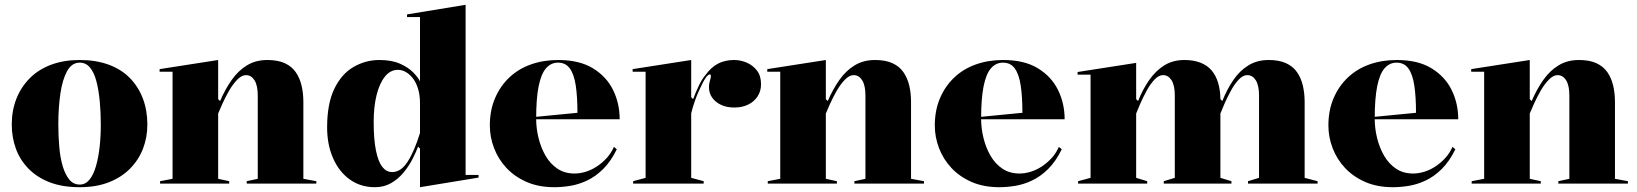

<svg xmlns="http://www.w3.org/2000/svg" viewBox="-20 -765 6819 800"><path d="M312 -515Q380 -515 433 -495.5Q486 -476 521.5 -439.5Q557 -403 575.5 -354Q594 -305 594 -246Q594 -193 576 -146Q558 -99 522 -62.5Q486 -26 433.5 -5.5Q381 15 312 15Q240 15 187 -5.5Q134 -26 98.5 -62.5Q63 -99 46 -146Q29 -193 29 -246Q29 -305 48.5 -354Q68 -403 104.5 -439.5Q141 -476 193.5 -495.5Q246 -515 312 -515ZM312 -504Q279 -504 259.5 -468.5Q240 -433 231.5 -374.5Q223 -316 223 -246Q223 -198 227 -152.5Q231 -107 241.5 -72Q252 -37 269 -16.5Q286 4 312 4Q336 4 352.5 -16Q369 -36 379.5 -71.5Q390 -107 395 -152Q400 -197 400 -246Q400 -298 395.5 -344.5Q391 -391 381.5 -427Q372 -463 355 -483.5Q338 -504 312 -504Z M1298 -10V0H1008V-10L1054 -20V-367Q1054 -409 1040.5 -430.5Q1027 -452 1005 -452Q987 -452 968.5 -433Q950 -414 934.5 -387Q919 -360 907 -333.5Q895 -307 889 -292V-20L935 -10V0H647V-10L699 -20V-466H645V-477L889 -515V-352L897 -344Q918 -393 945.5 -432Q973 -471 1009.5 -493Q1046 -515 1094 -515Q1138 -515 1167 -501.5Q1196 -488 1212.5 -464Q1229 -440 1236.5 -408.5Q1244 -377 1244 -340V-20Z M1920 -745V-36H1974V-25L1730 15V-146L1722 -154Q1713 -130 1698 -101Q1683 -72 1661 -45.5Q1639 -19 1609.5 -2Q1580 15 1542 15Q1482 15 1437 -17.5Q1392 -50 1367.5 -106.5Q1343 -163 1343 -234Q1343 -333 1373 -395Q1403 -457 1453 -486Q1503 -515 1561 -515Q1613 -515 1648 -499Q1683 -483 1703 -462Q1723 -441 1730 -426V-694H1676V-705ZM1638 -474Q1606 -474 1583.5 -445.5Q1561 -417 1549 -368.5Q1537 -320 1537 -258Q1537 -184 1546.5 -137.5Q1556 -91 1573 -69.5Q1590 -48 1614 -48Q1632 -48 1648 -58.5Q1664 -69 1678 -90.5Q1692 -112 1705 -142Q1718 -172 1730 -211V-335Q1730 -367 1722.5 -393Q1715 -419 1702 -436.5Q1689 -454 1672.5 -464Q1656 -474 1638 -474Z M2306 -515Q2394 -515 2450.5 -480.5Q2507 -446 2534.5 -390Q2562 -334 2562 -268H2211V-278L2386 -295Q2386 -362 2379 -408.5Q2372 -455 2354.5 -479.5Q2337 -504 2305 -504Q2276 -504 2255.5 -481Q2235 -458 2224.5 -406.5Q2214 -355 2214 -270Q2214 -230 2224 -189.5Q2234 -149 2253.5 -115.5Q2273 -82 2303 -62Q2333 -42 2374 -42Q2397 -42 2421 -49.5Q2445 -57 2467 -71.5Q2489 -86 2507.5 -106Q2526 -126 2538 -153L2550 -143Q2525 -92 2493 -60.5Q2461 -29 2425.5 -12.5Q2390 4 2355.5 9.5Q2321 15 2290 15Q2224 15 2174 -7Q2124 -29 2090 -65.5Q2056 -102 2038.5 -148Q2021 -194 2021 -242Q2021 -305 2042.5 -355.5Q2064 -406 2102 -442Q2140 -478 2192 -496.5Q2244 -515 2306 -515Z M2618 0V-10L2670 -24V-466H2616V-477L2860 -515V-360L2868 -352Q2880 -384 2893 -410.5Q2906 -437 2920 -453Q2943 -485 2972 -500Q3001 -515 3039 -515Q3066 -515 3091.5 -504Q3117 -493 3134 -471Q3151 -449 3151 -414Q3151 -386 3137 -364Q3123 -342 3098 -329.5Q3073 -317 3039 -317Q3008 -317 2984.5 -328Q2961 -339 2947.5 -358Q2934 -377 2934 -402Q2934 -412 2936 -420.5Q2938 -429 2940 -436Q2942 -443 2942 -448Q2942 -455 2938 -455Q2930 -455 2919.5 -439.5Q2909 -424 2892 -386Q2884 -369 2875.5 -345Q2867 -321 2860 -293V-24L2912 -10V0Z M3830 -10V0H3540V-10L3586 -20V-367Q3586 -409 3572.5 -430.5Q3559 -452 3537 -452Q3519 -452 3500.5 -433Q3482 -414 3466.5 -387Q3451 -360 3439 -333.5Q3427 -307 3421 -292V-20L3467 -10V0H3179V-10L3231 -20V-466H3177V-477L3421 -515V-352L3429 -344Q3450 -393 3477.5 -432Q3505 -471 3541.5 -493Q3578 -515 3626 -515Q3670 -515 3699 -501.5Q3728 -488 3744.5 -464Q3761 -440 3768.5 -408.5Q3776 -377 3776 -340V-20Z M4160 -515Q4248 -515 4304.5 -480.5Q4361 -446 4388.5 -390Q4416 -334 4416 -268H4065V-278L4240 -295Q4240 -362 4233 -408.5Q4226 -455 4208.5 -479.5Q4191 -504 4159 -504Q4130 -504 4109.5 -481Q4089 -458 4078.5 -406.5Q4068 -355 4068 -270Q4068 -230 4078 -189.5Q4088 -149 4107.5 -115.5Q4127 -82 4157 -62Q4187 -42 4228 -42Q4251 -42 4275 -49.5Q4299 -57 4321 -71.5Q4343 -86 4361.5 -106Q4380 -126 4392 -153L4404 -143Q4379 -92 4347 -60.5Q4315 -29 4279.5 -12.5Q4244 4 4209.5 9.5Q4175 15 4144 15Q4078 15 4028 -7Q3978 -29 3944 -65.5Q3910 -102 3892.5 -148Q3875 -194 3875 -242Q3875 -305 3896.5 -355.5Q3918 -406 3956 -442Q3994 -478 4046 -496.5Q4098 -515 4160 -515Z M4472 0V-10L4524 -24V-454H4470V-465L4714 -503V-352L4722 -344Q4741 -392 4768 -431Q4795 -470 4831 -492.5Q4867 -515 4915 -515Q4953 -515 4981.5 -504Q5010 -493 5028 -472Q5046 -451 5055.5 -420Q5065 -389 5065 -349V-24L5111 -10V0H4829V-10L4875 -24V-367Q4875 -409 4861.5 -430.5Q4848 -452 4826 -452Q4808 -452 4790.5 -433.5Q4773 -415 4758 -387.5Q4743 -360 4731.5 -334Q4720 -308 4714 -292V-24L4760 -10V0ZM5180 0V-10L5226 -24V-367Q5226 -409 5212.5 -430.5Q5199 -452 5177 -452Q5159 -452 5141.5 -433.5Q5124 -415 5109 -387.5Q5094 -360 5082.5 -334Q5071 -308 5065 -292V-352L5073 -344Q5092 -392 5118.5 -431Q5145 -470 5181.5 -492.5Q5218 -515 5266 -515Q5310 -515 5339 -501.5Q5368 -488 5384.5 -464Q5401 -440 5408.5 -408.5Q5416 -377 5416 -340V-24L5470 -10V0Z M5800 -515Q5888 -515 5944.5 -480.5Q6001 -446 6028.5 -390Q6056 -334 6056 -268H5705V-278L5880 -295Q5880 -362 5873 -408.5Q5866 -455 5848.5 -479.5Q5831 -504 5799 -504Q5770 -504 5749.5 -481Q5729 -458 5718.5 -406.5Q5708 -355 5708 -270Q5708 -230 5718 -189.5Q5728 -149 5747.5 -115.5Q5767 -82 5797 -62Q5827 -42 5868 -42Q5891 -42 5915 -49.5Q5939 -57 5961 -71.5Q5983 -86 6001.5 -106Q6020 -126 6032 -153L6044 -143Q6019 -92 5987 -60.5Q5955 -29 5919.5 -12.5Q5884 4 5849.5 9.5Q5815 15 5784 15Q5718 15 5668 -7Q5618 -29 5584 -65.5Q5550 -102 5532.5 -148Q5515 -194 5515 -242Q5515 -305 5536.5 -355.5Q5558 -406 5596 -442Q5634 -478 5686 -496.5Q5738 -515 5800 -515Z M6763 -10V0H6473V-10L6519 -20V-367Q6519 -409 6505.5 -430.5Q6492 -452 6470 -452Q6452 -452 6433.5 -433Q6415 -414 6399.5 -387Q6384 -360 6372 -333.5Q6360 -307 6354 -292V-20L6400 -10V0H6112V-10L6164 -20V-466H6110V-477L6354 -515V-352L6362 -344Q6383 -393 6410.5 -432Q6438 -471 6474.5 -493Q6511 -515 6559 -515Q6603 -515 6632 -501.5Q6661 -488 6677.5 -464Q6694 -440 6701.5 -408.5Q6709 -377 6709 -340V-20Z"/></svg>

Font: Kalnia Thin SemiBold
Style: Regular
Weight: 600
Version: Version 1.105